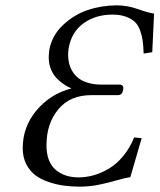

<svg xmlns="http://www.w3.org/2000/svg" viewBox="-20 -678 590 710"><path d="M412.1 -658.2Q451.2 -658.2 491 -644Q530.8 -629.9 549.8 -627.9L543 -484.9L511.2 -480Q510.3 -507.3 507.8 -526.1Q505.4 -544.9 498.3 -564.9Q491.2 -585 479 -596.7Q466.8 -608.4 446 -616.2Q425.3 -624 396 -624Q333.5 -624 289.1 -592Q244.6 -560.1 233.9 -500Q231.9 -484.4 231.9 -475.1Q231.9 -459 235.4 -444.3Q238.8 -429.7 247.3 -415Q255.9 -400.4 269.3 -389.6Q282.7 -378.9 304.4 -372.1Q326.2 -365.2 354 -365.2H421.9Q430.7 -365.2 434.1 -359.6Q437.5 -354 435.1 -345.2Q432.1 -326.2 416 -326.2H317.9Q238.8 -326.2 195.3 -273.4Q151.9 -220.7 151.9 -141.1Q151.9 -80.1 184.8 -51Q217.8 -22 271 -22Q298.3 -22 326.7 -30Q355 -38.1 383.1 -54.7Q411.1 -71.3 435.8 -101.1Q460.4 -130.9 476.1 -169.9L503.9 -167L461.9 -22.9Q441.4 -20 408.9 -10.5Q376.5 -1 343.3 5.6Q310.1 12.2 274.9 12.2Q244.1 12.2 216.6 8.5Q189 4.9 160.2 -4.9Q131.3 -14.6 110.8 -30Q90.3 -45.4 77.1 -71Q64 -96.7 64 -129.9Q64 -209 115 -269.8Q166 -330.6 244.1 -351.1Q232.4 -356 220.2 -363.5Q208 -371.1 193.4 -384.8Q178.7 -398.4 169.4 -419.4Q160.2 -440.4 160.2 -465.8Q160.2 -474.6 162.1 -492.2Q171.4 -545.9 212.2 -584.7Q252.9 -623.5 304.7 -640.9Q356.4 -658.2 412.1 -658.2Z"/></svg>

Font: Common Serif Medium
Style: Italic
Weight: 500
Italic angle: -12°
Designer: Philipp H. Poll, Khaled Hosny
Foundry: Stefan Peev, Context Ltd.
Version: Version 1.026